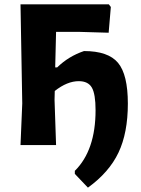

<svg xmlns="http://www.w3.org/2000/svg" viewBox="-20 -665 644 880"><path d="M74 0 82 -191 74 -645H479L488 -633L478 -515L341 -519H237L233 -356H242Q294 -407 365 -431Q476 -431 521 -377Q566 -323 566 -190Q566 -56 523 34.5Q480 125 383 195L323 132V118Q418 24 418 -160Q418 -234 401 -263.5Q384 -293 341 -293Q288 -293 231 -248L230 -207L237 0Z"/></svg>

Font: Alegreya Sans ExtraBold
Style: Regular
Weight: 800
Designer: Juan Pablo del Peral
Foundry: Huerta Tipografica
Version: Version 2.007